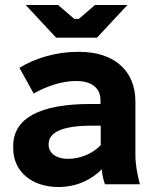

<svg xmlns="http://www.w3.org/2000/svg" viewBox="-20 -739 630 770"><path d="M205 -588H369L491 -719H361L296 -663H278L213 -719H83ZM214 11C288 11 348 -19 388 -60C390 -37 395 -16 401 0H541C531 -39 523 -77 523 -119V-332C523 -457 436 -531 299 -531H290C206 -531 121 -506 58 -467L115 -364C170 -395 231 -414 283 -414H287C351 -414 383 -383 383 -337V-322H344C137 -322 33 -264 33 -153V-144C33 -51 108 11 214 11ZM252 -102C206 -102 175 -125 175 -158V-161C175 -209 231 -235 348 -235H384V-157C351 -122 301 -102 252 -102Z"/></svg>

Font: Fixel Display Bold
Style: Bold
Weight: 700
Designer: AlfaBravo + MacPaw
Foundry: Kyrylo Tkachov, Marchela Mozhyna, Serhii Makarenko, Maria Weinstein, Zakhar Kryvoshyya
Version: Version 1.211